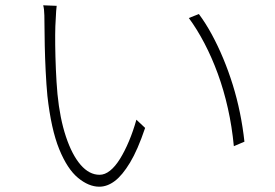

<svg xmlns="http://www.w3.org/2000/svg" viewBox="-20 -706 1040 725"><path d="M194 -684Q193 -677 192 -663.5Q191 -650 190.5 -635Q190 -620 189 -607Q188 -577 188.5 -534.5Q189 -492 191 -444Q193 -396 197 -351Q206 -259 229 -190Q252 -121 284.5 -83.5Q317 -46 356 -46Q376 -46 395.5 -61.5Q415 -77 433 -106Q451 -135 467 -173Q483 -211 495 -254L528 -223Q500 -140 471 -92Q442 -44 413.5 -22.5Q385 -1 355 -1Q315 -1 274.5 -34.5Q234 -68 203.5 -143Q173 -218 159 -344Q155 -386 152.5 -436.5Q150 -487 149 -533.5Q148 -580 148 -607Q148 -622 147.5 -647.5Q147 -673 143 -686ZM731 -653Q757 -618 780 -575.5Q803 -533 823 -485Q843 -437 859 -385.5Q875 -334 886 -280Q897 -226 903 -171L863 -154Q856 -228 840.5 -297Q825 -366 802.5 -427.5Q780 -489 752 -542.5Q724 -596 693 -638Z"/></svg>

Font: Noto Sans KR ExtraLight
Style: Regular
Weight: 250
Designer: Ryoko NISHIZUKA  (kana, bopomofo & ideographs); Paul D. Hunt (Latin, Greek & Cyrillic); Sandoll Communications , Soo-you
Foundry: Adobe
Version: Version 2.004-H2;hotconv 1.0.118;makeotfexe 2.5.65603